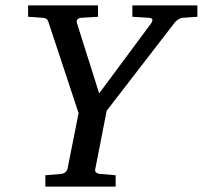

<svg xmlns="http://www.w3.org/2000/svg" viewBox="-20 -691 751 711"><path d="M654.8 -625Q647.5 -624 640.1 -618.9Q632.8 -613.8 628.9 -609.9L375 -280.8L333 -65.9Q330.6 -58.6 335 -53.2Q339.4 -47.9 352.1 -46.9L408.2 -42V0H147.9V-42L206.1 -46.9Q214.8 -47.9 221.2 -52.5Q227.5 -57.1 230 -65.9L271 -272L159.2 -609.9Q155.8 -619.6 150.6 -621.8Q145.5 -624 140.1 -625L84 -628.9V-670.9H342.8V-628.9L278.8 -625Q270.5 -624 266.4 -618.7Q262.2 -613.3 265.1 -605L347.2 -345.2L540 -605Q542 -608.4 543.5 -611.8Q544.9 -615.2 544.4 -617.9Q543.9 -620.6 541.3 -622.6Q538.6 -624.5 532.2 -625L470.2 -628.9V-670.9H710.9V-628.9Z"/></svg>

Font: Charis SIL Cyr
Style: Italic
Weight: 400
Italic angle: -11°
Foundry: SIL International
Version: Version 5.000